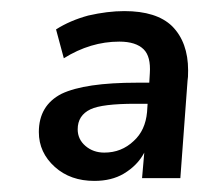

<svg xmlns="http://www.w3.org/2000/svg" viewBox="-20 -737 373 346"><path d="M204 -717Q262 -717 290 -690Q319 -661 319 -610Q319 -596 318 -592L305 -416H236L240 -462Q228 -439 203 -424Q181 -411 150 -411Q107 -411 79 -436Q50 -462 50 -499Q50 -547 91 -568Q133 -588 227 -588H249L250 -605Q252 -635 239 -648Q225 -662 195 -662Q143 -662 95 -632L81 -684Q106 -700 139 -709Q174 -717 204 -717ZM168 -462Q199 -462 221 -483Q242 -502 245 -535L246 -550H224Q164 -550 143 -540Q120 -529 120 -504Q120 -486 134 -474Q148 -462 168 -462Z"/></svg>

Font: PRinguin Sans
Style: Italic
Weight: 400
Designer: Vernon Adams
Foundry: Vernon Adams
Version: ""